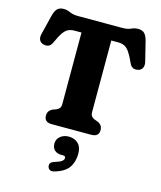

<svg xmlns="http://www.w3.org/2000/svg" viewBox="-142 -822 1012 1208"><g transform="rotate(15 364.0 -217.5)"><path d="M220 -700H508Q542 -700 562.5 -710Q583 -720 606 -720Q634 -720 648 -705.2Q662 -690.5 670.5 -658L702 -530.5Q707.5 -506.5 698.5 -490.2Q689.5 -474 669.5 -470.5Q651 -466.5 637.2 -473.5Q623.5 -480.5 614 -502.5Q595 -545 579.5 -567Q564 -589 546.8 -597.2Q529.5 -605.5 505 -605.5H461V-140.5Q461 -121 469 -111.8Q477 -102.5 490 -97.5L512 -89.5Q542 -75 542 -43Q542 0 492.5 0H235Q186 0 186 -43.5Q186 -75 216 -89.5L238 -97.5Q251 -102.5 259 -111.8Q267 -121 267 -140.5V-605.5H223Q198.5 -605.5 181.2 -597.2Q164 -589 148.5 -567Q133 -545 114 -502.5Q104.5 -480.5 90.5 -473.5Q76.5 -466.5 58 -470.5Q38.5 -474 29.2 -490.2Q20 -506.5 26 -530.5L57.5 -658Q65.5 -690.5 79.8 -705.2Q94 -720 121.5 -720Q144.5 -720 165 -710Q185.5 -700 220 -700ZM345 171Q314.5 171 298.8 155.2Q283 139.5 283 113.5Q283 84 305.5 65.8Q328 47.5 360 47.5Q397.5 47.5 421.2 70Q445 92.5 445 137Q445 190.5 418.8 227.8Q392.5 265 327.5 283Q310 288 299.2 282Q288.5 276 285.5 263Q279.5 235.5 311 226Q348.5 214.5 360 204.8Q371.5 195 371.5 184Q371.5 171 354.5 171Z"/></g></svg>

Font: Fraunces 9pt SuperSoft
Style: Bold
Weight: 700
Version: Version 1.000;[b76b70a41]